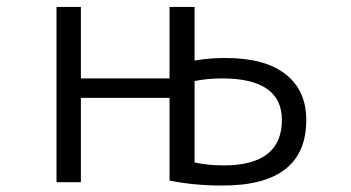

<svg xmlns="http://www.w3.org/2000/svg" viewBox="-20 -540 1040 569"><path d="M482.4 -4.9V-250H219.7V0H147.5V-519.5H219.7V-307.6H482.4V-519.5H556.6V-360.4Q599.6 -368.2 647.5 -368.2Q765.6 -368.2 826.7 -319.8Q887.7 -271.5 887.7 -184.6Q887.7 10.7 637.7 9.8Q554.7 9.8 482.4 -4.9ZM556.6 -299.8V-58.6Q596.7 -49.8 642.6 -49.8Q815.4 -49.8 815.4 -184.6Q815.4 -307.6 637.7 -307.6Q594.7 -307.6 556.6 -299.8Z"/></svg>

Font: GenEi Gothic M SemiLight
Style: Regular
Weight: 350
Designer: o_tamon (Modified); [Source Han Sans]
Ryoko NISHIZUKA  (kana & ideographs); Paul D. Hunt (Latin, Greek & Cyrillic); Wenl
Version: Version 1.1a;Original Version 1.004